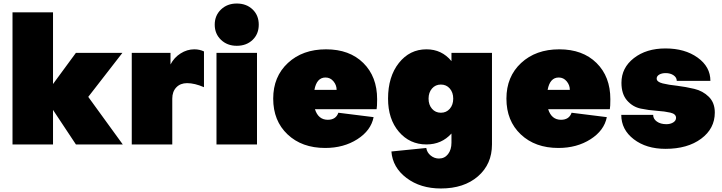

<svg xmlns="http://www.w3.org/2000/svg" viewBox="-20 -820 4098 1090"><path d="M51 -750H281V-343L411 -520H675L481 -270L677 0H411L281 -196V0H51Z M1083 -540Q1113 -540 1138 -528V-325Q1085 -348 1042 -348Q1004 -348 981 -324Q958 -300 958 -260V0H728V-520H948V-454Q968 -493 1005 -516.5Q1042 -540 1083 -540Z M1439 -520V0H1209V-520ZM1199 -680Q1199 -732 1234.5 -766Q1270 -800 1324 -800Q1379 -800 1414 -766.5Q1449 -733 1449 -680Q1449 -627 1414 -593.5Q1379 -560 1324 -560Q1270 -560 1234.5 -594Q1199 -628 1199 -680Z M1841 -140Q1887 -140 1901 -180L2101 -155Q2086 -79 2008.5 -29.5Q1931 20 1826 20Q1694 20 1612.5 -57Q1531 -134 1531 -260Q1531 -385 1614.5 -462.5Q1698 -540 1831 -540Q1964 -540 2042.5 -462.5Q2121 -385 2121 -257Q2121 -214 2118 -200H1768Q1787 -140 1841 -140ZM1765 -310H1891Q1891 -337 1873 -358.5Q1855 -380 1828 -380Q1778 -380 1765 -310Z M2202 40 2400 20Q2404 46 2425 63Q2446 80 2472 80Q2504 80 2523.5 55Q2543 30 2543 -10V-62Q2487 0 2401 0Q2306 0 2244.5 -72Q2183 -144 2183 -260Q2183 -385 2244.5 -462.5Q2306 -540 2401 -540Q2488 -540 2543 -473V-520H2773V0Q2773 112 2693.5 181Q2614 250 2483 250Q2367 250 2288 190.5Q2209 131 2202 40ZM2483 -180Q2514 -180 2533.5 -202.5Q2553 -225 2553 -260Q2553 -295 2533.5 -317.5Q2514 -340 2483 -340Q2452 -340 2432.5 -317.5Q2413 -295 2413 -260Q2413 -225 2432.5 -202.5Q2452 -180 2483 -180Z M3165 -140Q3211 -140 3225 -180L3425 -155Q3410 -79 3332.5 -29.5Q3255 20 3150 20Q3018 20 2936.5 -57Q2855 -134 2855 -260Q2855 -385 2938.5 -462.5Q3022 -540 3155 -540Q3288 -540 3366.5 -462.5Q3445 -385 3445 -257Q3445 -214 3442 -200H3092Q3111 -140 3165 -140ZM3089 -310H3215Q3215 -337 3197 -358.5Q3179 -380 3152 -380Q3102 -380 3089 -310Z M3758 25Q3649 25 3578 -29.5Q3507 -84 3507 -168H3688Q3688 -145 3709 -130Q3730 -115 3763 -115Q3786 -115 3802 -125Q3818 -135 3818 -151Q3818 -173 3786 -180.5Q3754 -188 3709 -191Q3663 -194 3617.5 -203.5Q3572 -213 3540 -249.5Q3508 -286 3508 -350Q3508 -435 3578.5 -490Q3649 -545 3758 -545Q3868 -545 3940.5 -493Q4013 -441 4013 -361H3822Q3822 -380 3804 -392.5Q3786 -405 3759 -405Q3737 -405 3722.5 -396.5Q3708 -388 3708 -374Q3708 -355 3742 -346.5Q3776 -338 3825 -333Q3873 -327 3921.5 -315.5Q3970 -304 4004 -270.5Q4038 -237 4038 -181Q4038 -90 3960.5 -32.5Q3883 25 3758 25Z"/></svg>

Font: Metropolitano Black
Style: Regular
Weight: 900
Designer: Fonts by Alex Slobzheninov & Chris M. Simpson / Changes by Cristiano Sobral
Foundry: Fonts by Alex Slobzheninov & Chris M. Simpson / Changes by Cristiano Sobral
Version: Version 1.00;August 30, 2020;FontCreator 13.0.0.2681 64-bit